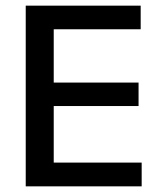

<svg xmlns="http://www.w3.org/2000/svg" viewBox="-20 -659 568 679"><path d="M71 0V-639H170V0ZM100.5 0V-84H481V0ZM128 -284V-367H470V-284ZM100 -555.5V-639H477.5V-555.5Z"/></svg>

Font: Anek Latin Medium
Style: Regular
Weight: 500
Designer: Yesha Goshar
Foundry: Ek Type
Version: Version 1.003